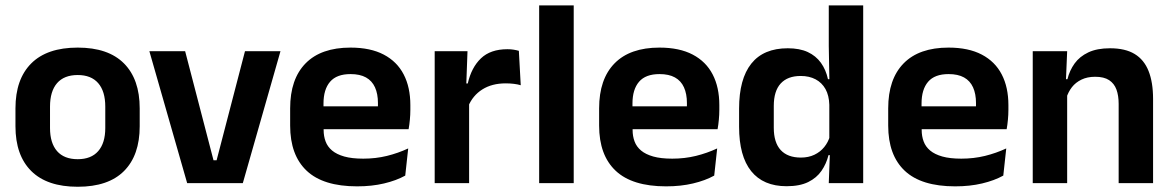

<svg xmlns="http://www.w3.org/2000/svg" viewBox="-20 -681 4359 714"><path d="M269 13.5Q155 13.5 96.2 -45Q37.5 -103.5 37.5 -211.5V-278Q37.5 -386.5 96.2 -445.2Q155 -504 269 -504Q382.5 -504 441 -445.2Q499.5 -386.5 499.5 -278V-211.5Q499.5 -103.5 441.2 -45Q383 13.5 269 13.5ZM269 -89Q319 -89 345.2 -119Q371.5 -149 371.5 -205V-284.5Q371.5 -341.5 345.2 -371.8Q319 -402 269 -402Q218.5 -402 192.2 -371.8Q166 -341.5 166 -284.5V-205Q166 -149 192.2 -119Q218.5 -89 269 -89Z M785.5 -85 891 -490.5H1023L883 0H676L535.5 -490.5H668.5L774 -85Z M1308 12Q1182 12 1120.5 -46Q1059 -104 1059 -214V-278Q1059 -387 1116.5 -445.5Q1174 -504 1283.5 -504Q1357.5 -504 1407 -478Q1456.5 -452 1481.2 -404.2Q1506 -356.5 1506 -290V-272.5Q1506 -254.5 1504.2 -235.8Q1502.5 -217 1499.5 -200.5H1383.5Q1385 -228 1385.2 -252.8Q1385.5 -277.5 1385.5 -297.5Q1385.5 -332 1374.5 -356.2Q1363.5 -380.5 1341 -393Q1318.5 -405.5 1283.5 -405.5Q1232 -405.5 1207.5 -377Q1183 -348.5 1183 -296V-250.5L1183.5 -236V-197.5Q1183.5 -174.5 1190.8 -155Q1198 -135.5 1215 -121.2Q1232 -107 1260.2 -99Q1288.5 -91 1331 -91Q1377 -91 1418.8 -101.2Q1460.5 -111.5 1498 -129L1487 -28Q1453.5 -9.5 1408.2 1.2Q1363 12 1308 12ZM1127 -200.5V-285.5H1473.5V-200.5Z M1721 -285 1688.5 -370.5H1719.5Q1733 -430 1768.5 -464Q1804 -498 1867 -498Q1880 -498 1890.5 -496.2Q1901 -494.5 1909.5 -492L1916.5 -364Q1905.5 -367.5 1891 -369.2Q1876.5 -371 1860.5 -371Q1809.5 -371 1773.8 -348.5Q1738 -326 1721 -285ZM1596.5 0V-490.5H1718.5L1713 -340L1724.5 -335.5V0Z M1985 0V-661H2113.5V0Z M2457 12Q2331 12 2269.5 -46Q2208 -104 2208 -214V-278Q2208 -387 2265.5 -445.5Q2323 -504 2432.5 -504Q2506.5 -504 2556 -478Q2605.5 -452 2630.2 -404.2Q2655 -356.5 2655 -290V-272.5Q2655 -254.5 2653.2 -235.8Q2651.5 -217 2648.5 -200.5H2532.5Q2534 -228 2534.2 -252.8Q2534.5 -277.5 2534.5 -297.5Q2534.5 -332 2523.5 -356.2Q2512.5 -380.5 2490 -393Q2467.5 -405.5 2432.5 -405.5Q2381 -405.5 2356.5 -377Q2332 -348.5 2332 -296V-250.5L2332.5 -236V-197.5Q2332.5 -174.5 2339.8 -155Q2347 -135.5 2364 -121.2Q2381 -107 2409.2 -99Q2437.5 -91 2480 -91Q2526 -91 2567.8 -101.2Q2609.5 -111.5 2647 -129L2636 -28Q2602.5 -9.5 2557.2 1.2Q2512 12 2457 12ZM2276 -200.5V-285.5H2622.5V-200.5Z M2905 11.5Q2818.5 11.5 2773.5 -44.5Q2728.5 -100.5 2728.5 -209.5V-277Q2728.5 -387.5 2774 -444.5Q2819.5 -501.5 2909.5 -501.5Q2953.5 -501.5 2983.8 -487.5Q3014 -473.5 3032.8 -447.5Q3051.5 -421.5 3059 -386.5H3096.5L3064 -291.5Q3063 -326 3049.8 -349.8Q3036.5 -373.5 3013 -386Q2989.5 -398.5 2957.5 -398.5Q2909 -398.5 2883.2 -370.5Q2857.5 -342.5 2857.5 -287V-206Q2857.5 -151 2883.2 -123Q2909 -95 2958.5 -95Q2986.5 -95 3008.5 -105.5Q3030.5 -116 3045.2 -134.2Q3060 -152.5 3066.5 -175.5L3097 -104H3061Q3053 -72 3035 -45.8Q3017 -19.5 2985.5 -4Q2954 11.5 2905 11.5ZM3062 0 3066.5 -120 3064 -148.5V-349L3064.5 -369.5L3062 -510V-661H3190V0Z M3532 12Q3406 12 3344.5 -46Q3283 -104 3283 -214V-278Q3283 -387 3340.5 -445.5Q3398 -504 3507.5 -504Q3581.5 -504 3631 -478Q3680.5 -452 3705.2 -404.2Q3730 -356.5 3730 -290V-272.5Q3730 -254.5 3728.2 -235.8Q3726.5 -217 3723.5 -200.5H3607.5Q3609 -228 3609.2 -252.8Q3609.5 -277.5 3609.5 -297.5Q3609.5 -332 3598.5 -356.2Q3587.5 -380.5 3565 -393Q3542.5 -405.5 3507.5 -405.5Q3456 -405.5 3431.5 -377Q3407 -348.5 3407 -296V-250.5L3407.5 -236V-197.5Q3407.5 -174.5 3414.8 -155Q3422 -135.5 3439 -121.2Q3456 -107 3484.2 -99Q3512.5 -91 3555 -91Q3601 -91 3642.8 -101.2Q3684.5 -111.5 3722 -129L3711 -28Q3677.5 -9.5 3632.2 1.2Q3587 12 3532 12ZM3351 -200.5V-285.5H3697.5V-200.5Z M4140 0V-294.5Q4140 -325.5 4131.8 -348Q4123.5 -370.5 4104.5 -383Q4085.5 -395.5 4052.5 -395.5Q4023.5 -395.5 4001.8 -385Q3980 -374.5 3966.2 -356.8Q3952.5 -339 3945.5 -316.5L3925.5 -386.5H3949.5Q3957.5 -419 3976.2 -445Q3995 -471 4027.2 -486.2Q4059.5 -501.5 4108 -501.5Q4164.5 -501.5 4199.5 -480.2Q4234.5 -459 4251.2 -417Q4268 -375 4268 -313V0ZM3820.5 0V-490.5H3948.5L3943.5 -371L3948.5 -360.5V0Z"/></svg>

Font: Anek Tamil SemiBold
Style: Regular
Weight: 600
Version: Version 1.003